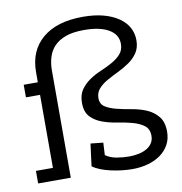

<svg xmlns="http://www.w3.org/2000/svg" viewBox="-80 -772 811 857"><g transform="rotate(-10 326.0 -344.0)"><path d="M633 -128Q633 -95 619 -69.5Q605 -44 581 -26.5Q557 -9 524 0.5Q491 10 453 10Q429 10 403.5 7Q378 4 354 -1.5Q330 -7 309.5 -15Q289 -23 274 -34L287 -135L344 -129L341 -73Q362 -58 390.5 -53Q419 -48 448 -48Q471 -48 491.5 -52.5Q512 -57 527.5 -66Q543 -75 552 -89Q561 -103 561 -122Q561 -153 540.5 -168.5Q520 -184 488.5 -192.5Q457 -201 421 -206.5Q385 -212 353.5 -223.5Q322 -235 301.5 -257Q281 -279 281 -320Q281 -356 297 -379Q313 -402 337 -418.5Q361 -435 389.5 -447Q418 -459 442 -472.5Q466 -486 482 -504Q498 -522 498 -550Q498 -592 458 -615.5Q418 -639 346 -639Q296 -639 263 -627Q230 -615 210.5 -594.5Q191 -574 182.5 -546Q174 -518 174 -486V0H26V-57H103V-388H39V-445H103V-491Q103 -588 168 -643Q233 -698 351 -698Q404 -698 444.5 -687Q485 -676 513 -656.5Q541 -637 555 -611Q569 -585 569 -554Q569 -520 553.5 -497Q538 -474 514 -457.5Q490 -441 463 -428Q436 -415 412 -401.5Q388 -388 372.5 -370.5Q357 -353 357 -328Q357 -301 377.5 -288Q398 -275 428.5 -267.5Q459 -260 495 -254Q531 -248 561.5 -235Q592 -222 612.5 -197Q633 -172 633 -128Z"/></g></svg>

Font: Zilla Slab Regular
Style: Regular
Weight: 400
Designer: Typotheque.com
Foundry: Typotheque type foundry
Version: Version 1.0; 2017